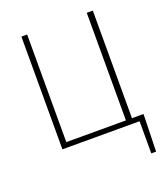

<svg xmlns="http://www.w3.org/2000/svg" viewBox="-165 -840 1013 1162"><g transform="rotate(-20 342.0 -259.5)"><path d="M570 -33H644V-13L638 207H607V0H110V-726H147V-33H531V-726H570Z"/></g></svg>

Font: Noto Sans Korean Thin
Style: Regular
Weight: 250
Designer: Ryoko NISHIZUKA  (kana & ideographs); Paul D. Hunt (Latin, Greek & Cyrillic); Wenlong ZHANG  (bopomofo); Sandoll Communi
Foundry: Adobe Systems Incorporated
Version: Version 1.0001;PS 1;hotconv 1.0.78;makeotf.lib2.5.61930